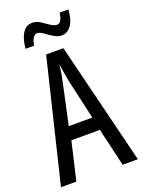

<svg xmlns="http://www.w3.org/2000/svg" viewBox="-167 -980 784 1056"><g transform="rotate(-20 225.0 -452.5)"><path d="M361 0 309 -223H142L90 0H0L173 -714H274L450 0ZM240 -535Q235 -563 230.5 -589Q226 -615 223 -638Q218 -590 206 -536L155 -301H293ZM77 -782Q80 -814 89 -841.5Q98 -869 115 -886.5Q132 -904 160 -904Q185 -904 206.5 -889.5Q228 -875 248.5 -861Q269 -847 287 -847Q302 -847 310 -863Q318 -879 322 -905H373Q369 -846 347 -814.5Q325 -783 291 -783Q267 -783 244 -797.5Q221 -812 201 -826.5Q181 -841 165 -841Q152 -841 142 -825.5Q132 -810 127 -782Z"/></g></svg>

Font: Noto Sans Khmer ExtraCondensed
Style: Regular
Weight: 400
Width: 2
Designer: Danh Hong and the Monotype Design Team
Foundry: Monotype Imaging Inc.
Version: Version 2.004; ttfautohint (v1.8.4.7-5d5b)